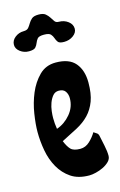

<svg xmlns="http://www.w3.org/2000/svg" viewBox="-111 -753 503 802"><g transform="rotate(-15 140.5 -352.0)"><path d="M158 -492Q216 -492 242.5 -460.5Q269 -429 269 -376Q269 -328 257 -296Q245 -264 223.5 -241.5Q202 -219 171 -202.5Q140 -186 102 -167Q112 -142 124 -129.5Q136 -117 165 -117Q188 -117 206 -134Q224 -151 235 -170Q242 -165 248 -161.5Q254 -158 256 -149Q260 -130 265.5 -104Q271 -78 271 -59Q271 -45 260 -34Q249 -23 233.5 -15.5Q218 -8 201.5 -4Q185 0 173 0Q125 0 94 -21Q63 -42 44 -75.5Q25 -109 17.5 -150Q10 -191 10 -231Q10 -264 17 -309Q24 -354 41 -394.5Q58 -435 86.5 -463.5Q115 -492 158 -492ZM88 -271Q88 -259 89 -247Q90 -235 92 -223Q127 -235 152 -265Q177 -295 177 -333Q177 -350 168.5 -362.5Q160 -375 140 -375Q124 -375 114 -363Q104 -351 98 -334.5Q92 -318 90 -300.5Q88 -283 88 -271ZM215 -566Q195 -566 189 -574Q183 -582 180 -591.5Q177 -601 170 -609Q163 -617 141 -617Q119 -617 112.5 -609Q106 -601 102.5 -591.5Q99 -582 92 -574Q85 -566 63 -566Q42 -566 25.5 -578.5Q9 -591 9 -608Q9 -627 25.5 -640Q42 -653 63 -653Q78 -653 84.5 -661Q91 -669 96.5 -678.5Q102 -688 111 -696Q120 -704 141 -704Q161 -704 170.5 -696Q180 -688 186 -678.5Q192 -669 197.5 -661Q203 -653 215 -653Q238 -653 255 -640Q272 -627 272 -608Q272 -591 255 -578.5Q238 -566 215 -566Z"/></g></svg>

Font: Reclame
Style: Regular
Weight: 400
Designer: Peter Wiegel
Foundry: Peter Wiegel
Version: Version 1.000